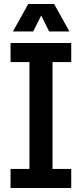

<svg xmlns="http://www.w3.org/2000/svg" viewBox="-20 -945 411 965"><path d="M128 -80V-649H244V-80ZM33 0V-96H338V0ZM33 -633V-729H338V-633ZM45 -787 122 -925H252L329 -787H227L187 -867L147 -787Z"/></svg>

Font: Hubot Sans Condensed SemiBold
Style: Regular
Weight: 600
Width: 3
Designer: Deni Anggara
Foundry: GitHub, Inc., Subsidiary of Microsoft Corporation
Version: Version 2.000